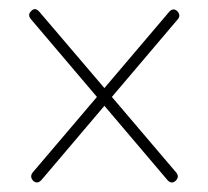

<svg xmlns="http://www.w3.org/2000/svg" viewBox="-20 -547 446 411"><path d="M51 -160Q42.5 -169.5 51 -179L187.5 -339.5L47 -505Q37.5 -515.5 47.5 -524Q55.5 -532 64.5 -521.5L203.5 -358.5L342 -521.5Q350.5 -531 359 -523.5Q368.5 -514 359.5 -504.5L219.5 -339.5L356.5 -178.5Q365 -169 356 -160Q347 -152 338.5 -161.5L203.5 -320.5L69 -162Q60 -152 51 -160Z"/></svg>

Font: Fraunces 144pt S050 Light
Style: Regular
Weight: 300
Version: Version 1.000; ttfautohint (v1.8.3)